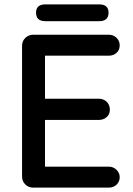

<svg xmlns="http://www.w3.org/2000/svg" viewBox="-20 -859 611 879"><path d="M132 -700H478Q499 -700 513.5 -686Q528 -672 528 -651Q528 -630 513.5 -617Q499 -604 478 -604H176L186 -621V-397L177 -407H433Q454 -407 468.5 -393Q483 -379 483 -357Q483 -336 468.5 -323Q454 -310 433 -310H179L186 -319V-88L179 -96H478Q499 -96 513.5 -81.5Q528 -67 528 -48Q528 -27 513.5 -13.5Q499 0 478 0H132Q111 0 96 -14.5Q81 -29 81 -51V-649Q81 -671 96 -685.5Q111 -700 132 -700ZM188 -762Q145 -762 145 -801Q145 -839 188 -839H434Q477 -839 477 -801Q477 -762 434 -762Z"/></svg>

Font: Quicksand SemiBold
Style: Regular
Weight: 600
Designer: Andrew Paglinawan
Foundry: Andrew Paglinawan
Version: Version 3.006